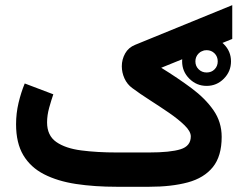

<svg xmlns="http://www.w3.org/2000/svg" viewBox="-20 -715 936 735"><path d="M677.2 -480Q677.2 -518.6 704.8 -545.9Q732.4 -573.2 771 -573.2Q809.6 -573.2 836.9 -545.9Q864.3 -518.6 864.3 -480Q864.3 -441.4 836.9 -413.8Q809.6 -386.2 771 -386.2Q732.4 -386.2 704.8 -413.8Q677.2 -441.4 677.2 -480ZM728 -480Q728 -461.9 740.5 -449.7Q752.9 -437.5 771 -437.5Q789.6 -437.5 801.5 -449.7Q813.5 -461.9 813.5 -480Q813.5 -498.5 801.3 -510.7Q789.1 -522.9 771 -522.9Q752.9 -522.9 740.5 -510.5Q728 -498 728 -480ZM550.8 0H427.2Q341.8 0 271 -10.7Q200.2 -21.5 148.7 -47.9Q97.2 -74.2 69.3 -120.8Q41.5 -167.5 41.5 -239.3Q41.5 -281.2 51 -321.3Q60.5 -361.3 74.7 -395.5L184.1 -354Q176.3 -331.5 168.2 -302.5Q160.2 -273.4 160.2 -246.6Q160.2 -196.3 195.3 -171.6Q230.5 -147 291 -139.2Q351.6 -131.3 427.2 -131.3H550.3Q631.8 -131.3 671.1 -143.6Q710.4 -155.8 710.4 -192.9Q710.4 -211.9 686.8 -235.1Q663.1 -258.3 627.2 -283Q591.3 -307.6 553.2 -332Q515.1 -356.4 486.3 -377.9Q466.8 -392.1 456.5 -414.8Q446.3 -437.5 446.3 -461.4Q446.3 -487.3 459 -510.3Q471.7 -533.2 497.6 -543.5L869.1 -695.3V-565.9L597.2 -455.6Q660.6 -416.5 713.1 -377.4Q765.6 -338.4 797.1 -293.2Q828.6 -248 828.6 -190.9Q828.6 -117.2 794.9 -75.4Q761.2 -33.7 699 -16.8Q636.7 0 550.8 0Z"/></svg>

Font: Vazirmatn UI NL
Style: Bold
Weight: 700
Designer: Saber Rastikerdar
Foundry: Saber Rastikerdar
Version: Version 33.003